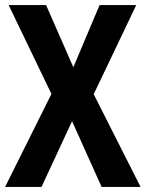

<svg xmlns="http://www.w3.org/2000/svg" viewBox="-21 -785 572 754"><path d="M531 -51H378L262 -309L142 -51H-1L181 -416L13 -765H160L267 -521L370 -765H514L347 -415Z"/></svg>

Font: Noto Sans Tamil UI Condensed
Style: Bold
Weight: 700
Width: 3
Designer: Jelle Bosma - Monotype Design Team
Foundry: Monotype Imaging Inc.
Version: Version 2.004; ttfautohint (v1.8.4.7-5d5b)